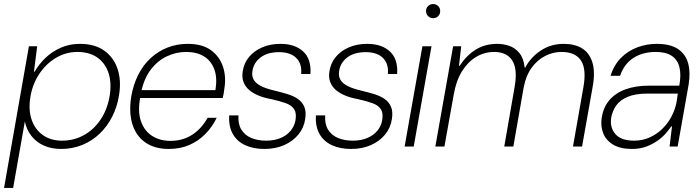

<svg xmlns="http://www.w3.org/2000/svg" viewBox="-48 -725 3465 950"><path d="M-28 205 95 -496H136L120 -370H123Q145 -408 177.5 -439Q210 -470 253 -489Q296 -508 347 -508Q420 -508 467 -475Q514 -442 533.5 -384.5Q553 -327 541 -254Q532 -197 507.5 -148.5Q483 -100 445.5 -64Q408 -28 359.5 -8Q311 12 254 12Q206 12 168.5 -5Q131 -22 107 -53Q83 -84 75 -124L17 205ZM259 -29Q318 -29 367.5 -56.5Q417 -84 450.5 -134.5Q484 -185 495 -253Q505 -318 488 -366.5Q471 -415 432 -441.5Q393 -468 335 -468Q278 -468 228.5 -438.5Q179 -409 145.5 -358Q112 -307 102 -243Q92 -180 109 -131.5Q126 -83 165 -56Q204 -29 259 -29Z M787 12Q718 12 672 -19.5Q626 -51 607.5 -109Q589 -167 601 -245Q611 -305 635.5 -354Q660 -403 697.5 -437.5Q735 -472 781.5 -490Q828 -508 881 -508Q953 -508 996 -476.5Q1039 -445 1055.5 -394.5Q1072 -344 1062 -286Q1061 -275 1059 -264Q1057 -253 1054 -240H633L640 -279H1018Q1028 -341 1012 -383Q996 -425 960.5 -446.5Q925 -468 873 -468Q824 -468 778 -446.5Q732 -425 698 -380.5Q664 -336 650 -267L647 -249Q632 -174 649.5 -125Q667 -76 705.5 -52Q744 -28 795 -28Q857 -28 903.5 -58.5Q950 -89 979 -142H1024Q1003 -98 969 -63Q935 -28 889.5 -8Q844 12 787 12Z M1260 12Q1206 12 1165.5 -6.5Q1125 -25 1104 -62Q1083 -99 1086 -154H1132Q1129 -112 1146 -84Q1163 -56 1195 -42.5Q1227 -29 1268 -29Q1309 -29 1340 -42Q1371 -55 1390 -78Q1409 -101 1414 -130Q1420 -165 1407.5 -184.5Q1395 -204 1366 -214.5Q1337 -225 1292 -235Q1258 -241 1230.5 -252.5Q1203 -264 1184.5 -280Q1166 -296 1157 -319Q1148 -342 1153 -372Q1159 -413 1184.5 -443.5Q1210 -474 1250 -491Q1290 -508 1340 -508Q1411 -508 1452 -470.5Q1493 -433 1488 -359H1442Q1447 -408 1418.5 -437.5Q1390 -467 1332 -467Q1276 -467 1241.5 -441Q1207 -415 1201 -373Q1197 -350 1206.5 -332Q1216 -314 1241 -300.5Q1266 -287 1309 -277Q1342 -269 1372.5 -260Q1403 -251 1425 -236Q1447 -221 1457.5 -197Q1468 -173 1462 -136Q1456 -93 1428.5 -59.5Q1401 -26 1358 -7Q1315 12 1260 12Z M1689 12Q1635 12 1594.5 -6.5Q1554 -25 1533 -62Q1512 -99 1515 -154H1561Q1558 -112 1575 -84Q1592 -56 1624 -42.5Q1656 -29 1697 -29Q1738 -29 1769 -42Q1800 -55 1819 -78Q1838 -101 1843 -130Q1849 -165 1836.5 -184.5Q1824 -204 1795 -214.5Q1766 -225 1721 -235Q1687 -241 1659.5 -252.5Q1632 -264 1613.5 -280Q1595 -296 1586 -319Q1577 -342 1582 -372Q1588 -413 1613.5 -443.5Q1639 -474 1679 -491Q1719 -508 1769 -508Q1840 -508 1881 -470.5Q1922 -433 1917 -359H1871Q1876 -408 1847.5 -437.5Q1819 -467 1761 -467Q1705 -467 1670.5 -441Q1636 -415 1630 -373Q1626 -350 1635.5 -332Q1645 -314 1670 -300.5Q1695 -287 1738 -277Q1771 -269 1801.5 -260Q1832 -251 1854 -236Q1876 -221 1886.5 -197Q1897 -173 1891 -136Q1885 -93 1857.5 -59.5Q1830 -26 1787 -7Q1744 12 1689 12Z M1954 0 2042 -496H2087L1999 0ZM2095 -635Q2081 -635 2070.5 -645Q2060 -655 2060 -670Q2060 -686 2070.5 -695.5Q2081 -705 2095 -705Q2109 -705 2119.5 -695.5Q2130 -686 2130 -670Q2130 -655 2120 -645Q2110 -635 2095 -635Z M2106 0 2194 -496H2234L2223 -399H2226Q2260 -451 2306 -479.5Q2352 -508 2412 -508Q2443 -508 2472 -498Q2501 -488 2522 -462.5Q2543 -437 2548 -391H2551Q2578 -442 2628 -475Q2678 -508 2741 -508Q2795 -508 2831.5 -486Q2868 -464 2883 -416.5Q2898 -369 2884 -293L2832 0H2787L2838 -290Q2855 -382 2827 -425Q2799 -468 2730 -468Q2688 -468 2649 -448Q2610 -428 2582 -389Q2554 -350 2543 -292L2492 0H2447L2498 -293Q2514 -382 2487 -425Q2460 -468 2397 -468Q2349 -468 2308 -443.5Q2267 -419 2238 -372.5Q2209 -326 2197 -257L2151 0Z M3078 12Q3021 12 2985.5 -9.5Q2950 -31 2936.5 -66Q2923 -101 2929 -141Q2937 -195 2968 -230.5Q2999 -266 3048.5 -283.5Q3098 -301 3160 -301H3313Q3323 -354 3314 -391.5Q3305 -429 3276 -448.5Q3247 -468 3197 -468Q3133 -468 3087 -439Q3041 -410 3020 -350H2973Q2990 -404 3025 -439Q3060 -474 3106 -491Q3152 -508 3201 -508Q3270 -508 3308 -481.5Q3346 -455 3357.5 -409.5Q3369 -364 3359 -305L3305 0H3265L3277 -100H3274Q3264 -86 3247.5 -66.5Q3231 -47 3206.5 -29.5Q3182 -12 3150.5 0Q3119 12 3078 12ZM3090 -29Q3131 -29 3166.5 -45Q3202 -61 3229.5 -88Q3257 -115 3274.5 -148.5Q3292 -182 3299 -217L3306 -262H3156Q3096 -262 3058 -246Q3020 -230 3001 -203Q2982 -176 2976 -142Q2969 -93 2997.5 -61Q3026 -29 3090 -29Z"/></svg>

Font: DM Sans 36pt ExtraLight
Style: Italic
Weight: 250
Italic angle: -10°
Designer: Colophon Foundry, Jonny Pinhorn
Foundry: Colophon Foundry
Version: Version 4.004;gftools[0.9.30]